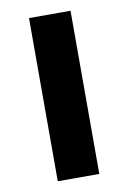

<svg xmlns="http://www.w3.org/2000/svg" viewBox="-69 -598 429 642"><g transform="rotate(-10 145.5 -277.0)"><path d="M216 0V-554H75V0Z"/></g></svg>

Font: Matrixport Bold
Style: Regular
Weight: 600
Designer: Ninad Kale (Devanagari), Jonny Pinhorn (Latin)
Foundry: Indian Type Foundry
Version: Version 2.000;PS 1.0;hotconv 1.0.79;makeotf.lib2.5.61930; tt